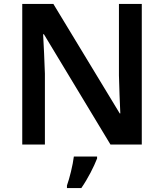

<svg xmlns="http://www.w3.org/2000/svg" viewBox="-20 -734 833 975"><path d="M700 0V-714H584V-351C585 -286 589 -211 591 -158H588L251 -714H93V0H208V-360C206 -430 202 -500 199 -560H203L541 0ZM473 71V61H355C350 104 333 172 320 208V221H393C427 172 457 112 473 71Z"/></svg>

Font: Noto Sans Tai Tham SemiBold
Style: Regular
Weight: 600
Designer: Monotype Design Team 2013. Revised by David WIlliams 2020
Foundry: Monotype Imaging Inc.
Version: Version 2.002